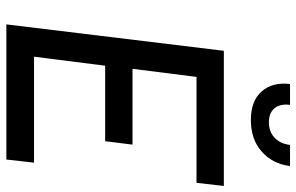

<svg xmlns="http://www.w3.org/2000/svg" viewBox="-188 -766 953 618"><g transform="rotate(90 289.0 -456.5)"><path d="M250 -913H317Q313 -881 328 -863Q343 -845 373 -845Q403 -845 422.5 -863Q442 -881 446 -913H514Q507 -857 467.5 -822Q428 -787 366 -787Q304 -787 273.5 -822Q243 -857 250 -913ZM143 -700H578L568 -612H227L201 -406H445L434 -318H191L162 -89H503L493 0H58Z"/></g></svg>

Font: Haskoy Medium
Style: Italic
Weight: 500
Designer: Ertekin Erdin
Foundry: Ertekin Erdin
Version: Version 2.000; ttfautohint (v1.8.4.7-5d5b)